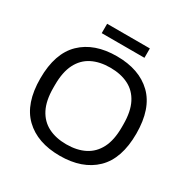

<svg xmlns="http://www.w3.org/2000/svg" viewBox="-188 -1008 1164 1187"><g transform="rotate(30 394.0 -414.5)"><path d="M393.8 12Q233.7 12 142.6 -76.1Q51.4 -164.3 51.4 -343Q51.4 -521.7 142.6 -609.9Q233.7 -698 393.8 -698Q554.3 -698 645.4 -609.9Q736.5 -521.7 736.5 -343Q736.5 -164.3 645.4 -76.1Q554.3 12 393.8 12ZM393.8 -69.5Q469.2 -69.5 524 -97.4Q578.9 -125.3 608.7 -183.2Q638.5 -241.2 638.5 -331.9V-353Q638.5 -444.8 608.7 -503Q578.9 -561.2 524 -588.8Q469.2 -616.5 393.8 -616.5Q318.8 -616.5 264.2 -588.8Q209.6 -561.2 179.8 -503Q150.1 -444.8 150.1 -353V-331.9Q150.1 -241.2 179.8 -183.2Q209.6 -125.3 264.2 -97.4Q318.8 -69.5 393.8 -69.5ZM240.3 -774.5V-841.4H545.3V-774.5Z"/></g></svg>

Font: Archivo Variable SemiBold
Style: Regular
Weight: 600
Designer: Hector Gatti
Foundry: Omnibus-Type
Version: Version 2.001